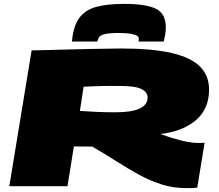

<svg xmlns="http://www.w3.org/2000/svg" viewBox="-20 -960 1128 990"><path d="M28 0 143 -700Q322 -705 441 -707.5Q560 -710 603 -710Q766 -710 866 -686.5Q966 -663 1012 -616Q1058 -569 1058 -498Q1058 -399 991 -341Q924 -283 807 -269Q858 -250 910.5 -236.5Q963 -223 1002 -223Q1009 -223 1019.5 -223Q1030 -223 1035 -224L997 8Q990 9 969.5 9.5Q949 10 941 10Q874 10 815 -8.5Q756 -27 699 -58Q642 -89 582.5 -127Q523 -165 456 -204Q432 -204 408.5 -204.5Q385 -205 361 -205L328 0ZM575 -381Q741 -381 741 -457Q741 -485 709.5 -501Q678 -517 591 -517Q565 -517 547 -517Q529 -517 512 -516.5Q495 -516 472 -515.5Q449 -515 411 -513L392 -388Q436 -385 481 -383Q526 -381 575 -381ZM619 -940Q734 -940 784.5 -914.5Q835 -889 835 -820Q835 -801 832 -783Q829 -765 824 -746H694Q695 -751 695.5 -755Q696 -759 696 -760Q696 -774 676.5 -780.5Q657 -787 632.5 -788.5Q608 -790 595 -790Q543 -790 520 -784Q497 -778 490.5 -768Q484 -758 482 -746H351Q358 -827 389.5 -868.5Q421 -910 478 -925Q535 -940 619 -940Z"/></svg>

Font: Georama ExtraExtended Black
Style: Italic
Weight: 900
Width: 8
Italic angle: -9°
Designer: Jean-Baptiste Levee
Foundry: Production Type
Version: Version 1.000